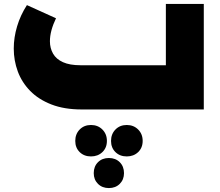

<svg xmlns="http://www.w3.org/2000/svg" viewBox="-20 -557 1117 977"><path d="M396 0Q307 0 241.5 -25.5Q176 -51 133.5 -94.5Q91 -138 70.5 -193.5Q50 -249 50 -310Q50 -366 67 -423Q84 -480 117 -531L265 -464Q250 -433 242 -403.5Q234 -374 234 -347Q234 -312 250 -284Q266 -256 300.5 -240.5Q335 -225 390 -225H824V-537H1017V0ZM534 400Q500 400 478.5 378.5Q457 357 457 324Q457 290 478.5 268.5Q500 247 534 247Q568 247 589.5 268.5Q611 290 611 324Q611 357 589.5 378.5Q568 400 534 400ZM625 239Q590 239 567.5 217Q545 195 545 160Q545 125 567.5 102Q590 79 625 79Q660 79 683 102Q706 125 706 160Q706 195 683 217Q660 239 625 239ZM443 239Q408 239 385.5 217Q363 195 363 160Q363 125 385.5 102Q408 79 443 79Q478 79 501 102Q524 125 524 160Q524 195 501 217Q478 239 443 239Z"/></svg>

Font: Alexandria Black
Style: Regular
Weight: 900
Designer: Mohamed Gaber
Foundry: Kief Type Foundry
Version: Version 5.100